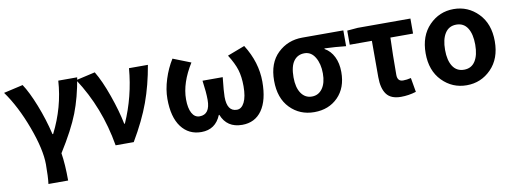

<svg xmlns="http://www.w3.org/2000/svg" viewBox="-62 -916 3869 1460"><g transform="rotate(-10 1872.5 -186.5)"><path d="M214 201Q221 145 221 51Q221 -64 155.5 -241Q90 -418 2 -540L151 -574Q193 -511 237.5 -398.5Q282 -286 310 -167H315Q411 -356 424 -560H570Q545 -409 499.5 -291.5Q454 -174 352 -12Q366 76 366 201Z M768 0Q717 -300 559 -540L708 -574Q754 -498 797.5 -374.5Q841 -251 861 -150H866Q952 -344 970 -560H1116Q1090 -407 1043 -278Q996 -149 908 0Z M1429 14Q1331 14 1274 -62Q1217 -138 1217 -279Q1217 -351 1242 -430Q1267 -509 1308 -574L1445 -520Q1356 -378 1356 -251Q1356 -183 1377 -144.5Q1398 -106 1436 -106Q1517 -106 1517 -219Q1517 -277 1504 -369H1660Q1648 -259 1648 -219Q1648 -106 1724 -106Q1760 -106 1782 -149.5Q1804 -193 1804 -274Q1804 -347 1787.5 -401Q1771 -455 1728 -523L1862 -574Q1951 -433 1951 -283Q1951 -140 1897 -63Q1843 14 1744 14Q1626 14 1585 -91H1581Q1538 14 1429 14Z M2040 -274Q2040 -411 2118 -485.5Q2196 -560 2308 -560H2625V-438Q2543 -447 2460 -450V-445Q2505 -420 2530 -369.5Q2555 -319 2555 -251Q2555 -129 2484 -57.5Q2413 14 2301 14Q2189 14 2114.5 -62.5Q2040 -139 2040 -274ZM2303 -106Q2354 -106 2384.5 -148.5Q2415 -191 2415 -265Q2415 -339 2385 -389.5Q2355 -440 2303 -440Q2250 -440 2220 -399Q2190 -358 2190 -274Q2190 -195 2220.5 -150.5Q2251 -106 2303 -106Z M2970 14Q2892 14 2858.5 -31.5Q2825 -77 2825 -164V-444H2654V-553L2736 -560H3143V-444H2968Q2963 -313 2963 -157Q2963 -106 3007 -106Q3036 -106 3068 -114L3087 -4Q3029 14 2970 14Z M3211 -279Q3211 -414 3289 -494Q3367 -574 3478 -574Q3589 -574 3667 -494Q3745 -414 3745 -279Q3745 -145 3667 -65.5Q3589 14 3478 14Q3367 14 3289 -65.5Q3211 -145 3211 -279ZM3594 -279Q3594 -361 3564.5 -407.5Q3535 -454 3478 -454Q3421 -454 3391 -407.5Q3361 -361 3361 -279Q3361 -198 3391 -152Q3421 -106 3478 -106Q3535 -106 3564.5 -152Q3594 -198 3594 -279Z"/></g></svg>

Font: NotoSansHansBold
Style: Bold
Weight: 700
Designer: Ryoko NISHIZUKA  (kana & ideographs); Paul D. Hunt (Latin, Greek & Cyrillic); Wenlong ZHANG  (bopomofo); Sandoll Communi
Foundry: Adobe Systems Incorporated
Version: Version 1.00;December 8, 2021;FontCreator 13.0.0.2675 64-bit